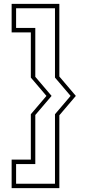

<svg xmlns="http://www.w3.org/2000/svg" viewBox="-20 -770 451 990"><path d="M139 -181 219.5 -275.5 139 -370V-603H40V-750H286V-375.5L371 -275.5L286 -175.5V200H40V53H139ZM263.5 -181 344 -275.5 263.5 -370V-727.5H63V-626H162V-374L246 -275.5L162 -177V76H63V177.5H263.5Z"/></svg>

Font: Tourney Expanded ExtraLight
Style: Regular
Weight: 200
Width: 7
Designer: Tyler Finck
Foundry: Etcetera Type Co
Version: Version 1.010; ttfautohint (v1.8.3)